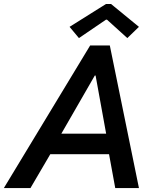

<svg xmlns="http://www.w3.org/2000/svg" viewBox="-63 -949 782 969"><path d="M392.1 -719.7H491.2L638.2 0H518.6L487.3 -170.9H190.9L90.8 0H-43.5ZM288.1 -813.5 471.7 -928.7H497.6L638.2 -813.5L579.6 -756.8L477.1 -849.6H471.7L335.4 -756.8ZM472.7 -274.4 419.4 -567.9H415.5L246.6 -274.4Z"/></svg>

Font: Reddit Sans Chocolate SemiBold
Style: Italic
Weight: 600
Italic angle: -11.25°
Designer: Stephen Hutchings
Version: Version 1.013